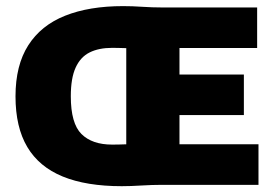

<svg xmlns="http://www.w3.org/2000/svg" viewBox="-20 -620 920 644"><path d="M388.5 4.5Q269.5 4.5 190.2 -28Q111 -60.5 71.5 -127Q32 -193.5 32 -297Q32 -401 74.8 -468Q117.5 -535 198.2 -567.2Q279 -599.5 393 -599.5Q424 -599.5 457.5 -597.2Q491 -595 522 -595H842.5V-459H582V-136H847V0H522Q491 0 454.8 2.2Q418.5 4.5 388.5 4.5ZM356 -135Q365.5 -135 377.2 -135.2Q389 -135.5 403.5 -136V-458.5Q389.5 -459 377.8 -459.2Q366 -459.5 356.5 -459.5Q311.5 -459.5 280.8 -444.2Q250 -429 233.8 -393.5Q217.5 -358 217.5 -297Q217.5 -206 253.2 -170.5Q289 -135 356 -135ZM520 -234V-370H798V-234Z"/></svg>

Font: Encode Sans SC SemiCondensed ExtraBold
Style: Regular
Weight: 800
Width: 4
Designer: Multiple Designers
Foundry: Impallari Type
Version: Version 3.002